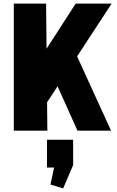

<svg xmlns="http://www.w3.org/2000/svg" viewBox="-20 -720 643 1058"><path d="M93 -229 397 -700H595L221 -128ZM56 -700H234L241 0H56ZM258 -332 389 -444 592 0H407ZM383 50V190L328 318L258 297L299 106L374 203H239V50Z"/></svg>

Font: Pathway Extreme Condensed ExtraBold
Style: Regular
Weight: 800
Width: 3
Version: Version 1.001;gftools[0.9.26]